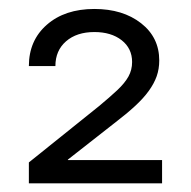

<svg xmlns="http://www.w3.org/2000/svg" viewBox="-20 -847 432 435"><path d="M45.4 -431.6V-479L204.1 -606.4Q229 -627 245.8 -642.8Q262.7 -658.7 271 -673.6Q279.3 -688.5 279.3 -706.5Q279.3 -737.3 255.6 -755.9Q231.9 -774.4 193.8 -774.4Q153.8 -774.4 129.6 -753.4Q105.5 -732.4 105.5 -697.3H45.4Q45.4 -755.4 86.2 -791Q127 -826.7 193.8 -826.7Q258.3 -826.7 299.6 -794.4Q340.8 -762.2 340.8 -710Q340.8 -690.9 335 -674.3Q329.1 -657.7 317.1 -641.1Q305.2 -624.5 285.9 -606.7Q266.6 -588.9 239.7 -568.4L133.8 -485.4V-484.4H347.2V-431.6Z"/></svg>

Font: Inter 28pt Light
Style: Regular
Weight: 300
Designer: Rasmus Andersson
Foundry: rsms
Version: Version 4.001;git-66647c0bb